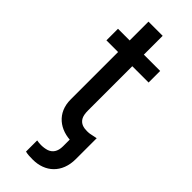

<svg xmlns="http://www.w3.org/2000/svg" viewBox="-285 -707 942 942"><g transform="rotate(45 186.0 -236.0)"><path d="M246.1 52.9C246.1 90.2 230.1 110.4 206 119C193.5 122.9 180 125 165.5 125C154.1 125 144.2 123.6 136 122.2V199.6C150.6 203.8 169 204.2 187.5 204.2C271.7 204.2 334.9 149.9 334.9 52.9V-92L246.1 -73.9ZM29.1 -545.5V-465.2H321.7V-545.5ZM110.1 -136.7C109.4 -43.3 178.6 8.5 264.9 7.1C297.9 7.1 320 0.7 331.7 -3.6L313.2 -87C306.1 -85.6 293.7 -82.7 276.3 -82.7C252.5 -82.7 230.8 -88.4 218 -110.1C211.6 -121.1 208.5 -137.1 208.5 -158.7V-676.1H110.1Z"/></g></svg>

Font: Inter 465
Style: Regular
Weight: 400
Designer: Rasmus Andersson
Foundry: rsms
Version: Version 3.019;Glyphs 3.1.2 (3151)